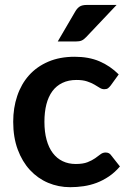

<svg xmlns="http://www.w3.org/2000/svg" viewBox="-20 -751 522 778"><path d="M428.5 -404.5Q423 -397.5 417.8 -393.5Q412.5 -389.5 402.5 -389.5Q393 -389.5 384 -395.2Q375 -401 362.5 -408.2Q350 -415.5 332.8 -421.2Q315.5 -427 290 -427Q257.5 -427 233 -415.2Q208.5 -403.5 192.2 -381.5Q176 -359.5 168 -328.2Q160 -297 160 -257.5Q160 -216.5 168.8 -184.5Q177.5 -152.5 194 -130.8Q210.5 -109 234 -97.8Q257.5 -86.5 287 -86.5Q316.5 -86.5 334.8 -93.8Q353 -101 365.5 -109.8Q378 -118.5 387.2 -125.8Q396.5 -133 408 -133Q423 -133 430.5 -121.5L466 -76.5Q445.5 -52.5 421.5 -36.2Q397.5 -20 371.8 -10.2Q346 -0.5 318.8 3.5Q291.5 7.5 264.5 7.5Q217 7.5 175 -10.2Q133 -28 101.5 -62Q70 -96 51.8 -145.2Q33.5 -194.5 33.5 -257.5Q33.5 -314 49.8 -362.2Q66 -410.5 97.5 -445.8Q129 -481 175.5 -501Q222 -521 282.5 -521Q340 -521 383.2 -502.5Q426.5 -484 461 -449.5ZM452.5 -731 329 -600.5Q319.5 -590.5 310.8 -586.8Q302 -583 288 -583H214L285 -704.5Q292.5 -717.5 302.5 -724.2Q312.5 -731 332.5 -731Z"/></svg>

Font: Lato 2
Style: Bold
Weight: 700
Designer: Lukasz Dziedzic with Adam Twardoch and Botio Nikoltchev
Foundry: tyPoland Lukasz Dziedzic
Version: Version 2.015; 2015-08-06; http://www.latofonts.com/